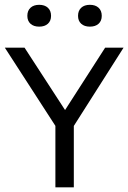

<svg xmlns="http://www.w3.org/2000/svg" viewBox="-34 -798 546 818"><path d="M202 0V-294L219 -235.5L-13.5 -595H70.5L255 -311H231.5L414 -595H492.5L264 -235.5L280.5 -293.5V0ZM349 -684.5Q325.5 -684.5 312 -696.8Q298.5 -709 298.5 -730.5Q298.5 -752.5 312 -765Q325.5 -777.5 349 -777.5Q372.5 -777.5 386 -765Q399.5 -752.5 399.5 -730.5Q399.5 -709 386 -696.8Q372.5 -684.5 349 -684.5ZM133 -684.5Q109.5 -684.5 96 -696.8Q82.5 -709 82.5 -730.5Q82.5 -752.5 96 -765Q109.5 -777.5 133 -777.5Q156.5 -777.5 170 -765Q183.5 -752.5 183.5 -730.5Q183.5 -709 170 -696.8Q156.5 -684.5 133 -684.5Z"/></svg>

Font: Encode Sans SC SemiCondensed
Style: Regular
Weight: 400
Width: 4
Designer: Multiple Designers
Foundry: Impallari Type
Version: Version 3.002